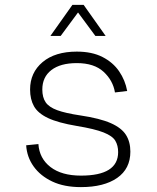

<svg xmlns="http://www.w3.org/2000/svg" viewBox="-20 -753 640 785"><path d="M311 12Q242 12 193.5 -11Q145 -34 117.5 -72.5Q90 -111 87 -159L137 -164Q141 -105 186.5 -70Q232 -35 311 -35Q463 -35 463 -131Q463 -158 451.5 -177.5Q440 -197 403.5 -211.5Q367 -226 294 -238Q217 -251 176 -270.5Q135 -290 119 -318.5Q103 -347 103 -387Q103 -456 154 -499Q205 -542 294 -542Q356 -542 399 -520Q442 -498 467 -461.5Q492 -425 500 -381L450 -375Q442 -424 403.5 -459.5Q365 -495 294 -495Q227 -495 190 -466.5Q153 -438 153 -387Q153 -355 166.5 -335Q180 -315 214 -302.5Q248 -290 309 -281Q389 -269 433 -249.5Q477 -230 495 -201.5Q513 -173 513 -133Q513 -63 459 -25.5Q405 12 311 12ZM186 -606 276 -733H322L412 -606H370L299 -702L228 -606Z"/></svg>

Font: Geist Mono UltraLight
Style: Regular
Weight: 200
Monospace: yes
Designer: Basement.studio, Andrés Briganti, Mateo Zaragoza
Foundry: Basement.studio, Vercel, Andrés Briganti, Guido Ferreyra, Mateo Zaragoza
Version: Version 1.400; ttfautohint (v1.8.4.7-5d5b)